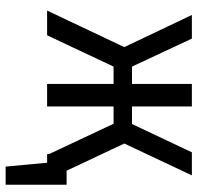

<svg xmlns="http://www.w3.org/2000/svg" viewBox="-30 -538 718 699"><g transform="rotate(90 329.5 -188.0)"><path d="M652 -71V151H586L572 0H541L540 -8L430 -242H367V0H285V-242H222L108 0H18L151 -281L34 -527H120L222 -309H285V-527H367V-309H431L534 -527H618L502 -281L601 -71Z"/></g></svg>

Font: Fira Sans Condensed
Style: Regular
Weight: 400
Width: 3
Designer: bBox Type GmbH & Carrois Corporate GbR & Edenspiekermann AG
Foundry: bBox Type GmbH & Carrois Corporate GbR & Edenspiekermann AG
Version: Version 4.301